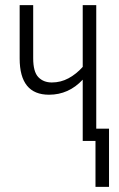

<svg xmlns="http://www.w3.org/2000/svg" viewBox="-20 -552 466 752"><path d="M357 -532V-48H407V180H354V0H304V-240Q249 -181 172 -181Q57 -181 57 -323V-532H110V-324Q110 -271 130 -250Q150 -229 183 -229Q218 -229 248.5 -245.5Q279 -262 304 -290V-532Z"/></svg>

Font: Noto Sans ExtraCondensed Light
Style: Regular
Weight: 300
Width: 2
Designer: Monotype Design Team
Foundry: Monotype Imaging Inc.
Version: Version 2.013; ttfautohint (v1.8.4.7-5d5b)